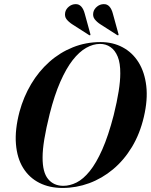

<svg xmlns="http://www.w3.org/2000/svg" viewBox="-20 -919 745 949"><path d="M477 -711Q538 -711 586.2 -685.2Q634.5 -659.5 664.8 -611Q695 -562.5 703 -494.2Q711 -426 691 -341Q671.5 -257.5 632 -192.2Q592.5 -127 538.5 -82Q484.5 -37 420.8 -13.5Q357 10 289 10Q224.5 10 174.5 -15.2Q124.5 -40.5 94.5 -88.8Q64.5 -137 58.8 -207.2Q53 -277.5 76.5 -367Q96.5 -440.5 134 -503.5Q171.5 -566.5 223.8 -613Q276 -659.5 340.2 -685.2Q404.5 -711 477 -711ZM293 -0.5Q325.5 -0.5 358.5 -17Q391.5 -33.5 423.5 -73Q455.5 -112.5 485.5 -180Q515.5 -247.5 542 -350Q558.5 -417 566.5 -467.8Q574.5 -518.5 574.5 -555.5Q575 -606.5 562 -638.5Q549 -670.5 526.2 -686.2Q503.5 -702 474.5 -702Q440.5 -702 406 -682.5Q371.5 -663 339.2 -621.8Q307 -580.5 278 -514.5Q249 -448.5 225.5 -355.5Q207.5 -283 199 -230.8Q190.5 -178.5 190.5 -141.5Q190 -67.5 217.8 -34Q245.5 -0.5 293 -0.5ZM399 -851 426.5 -751Q427 -749 427 -747.5Q427 -746 426 -745Q425 -744.5 423.5 -744.5Q422 -744.5 420.5 -745.5L337 -799Q320.5 -809.5 309.2 -823.5Q298 -837.5 302.5 -859Q306.5 -875 320.8 -886.5Q335 -898 352.5 -898.5Q369.5 -899.5 381.2 -887Q393 -874.5 399 -851ZM538 -851 565.5 -751Q566 -749 566 -747.5Q566 -746 565 -745Q564 -744.5 562.5 -744.5Q561 -744.5 559.5 -745.5L476 -799Q459.5 -809.5 448.2 -823.8Q437 -838 441.5 -859Q445.5 -875 459.8 -886.5Q474 -898 491.5 -898.5Q509 -899.5 520.5 -887Q532 -874.5 538 -851Z"/></svg>

Font: Fraunces 120pt SemiBold
Style: Italic
Weight: 600
Italic angle: -16°
Version: Version 1.000;[b76b70a41]